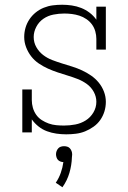

<svg xmlns="http://www.w3.org/2000/svg" viewBox="-20 -558 540 809"><path d="M259 8Q238 8 217.5 5Q197 2 178 -5Q159 -12 142.5 -25Q126 -38 114 -55V0H74V-181H114V-136Q114 -120 118.5 -104Q123 -88 132.5 -74.5Q142 -61 156 -52Q170 -43 185.5 -37.5Q201 -32 217.5 -30.5Q234 -29 250 -29Q274 -29 297.5 -33.5Q321 -38 341 -50.5Q361 -63 373.5 -84Q386 -105 386 -129Q386 -151 375 -171Q364 -191 346 -204Q328 -217 307.5 -225Q287 -233 265.5 -239.5Q244 -246 223 -253Q202 -260 182 -269Q162 -278 143.5 -290.5Q125 -303 111.5 -320.5Q98 -338 90 -359Q82 -380 82 -402Q82 -422 87.5 -441Q93 -460 104 -476.5Q115 -493 130.5 -505.5Q146 -518 164.5 -525.5Q183 -533 202.5 -535.5Q222 -538 242 -538Q262 -538 282.5 -535Q303 -532 322 -524.5Q341 -517 357.5 -504.5Q374 -492 386 -475V-530H426V-349H386V-394Q386 -410 381.5 -426Q377 -442 367.5 -455Q358 -468 344 -477.5Q330 -487 314.5 -492Q299 -497 283 -499Q267 -501 251 -501Q228 -501 205 -496.5Q182 -492 163 -479Q144 -466 133 -445Q122 -424 122 -402Q122 -379 133 -359.5Q144 -340 161.5 -326.5Q179 -313 200 -305Q221 -297 242 -290.5Q263 -284 284 -277.5Q305 -271 325.5 -261.5Q346 -252 364 -239.5Q382 -227 396 -210Q410 -193 418 -172Q426 -151 426 -129Q426 -108 420 -88.5Q414 -69 402.5 -52.5Q391 -36 374 -24Q357 -12 338.5 -4.5Q320 3 299.5 5.5Q279 8 259 8ZM243 231 215 212Q228 193 236 170.5Q244 148 247 125Q241 125 234.5 122.5Q228 120 224 115.5Q220 111 218 104.5Q216 98 216 92Q216 85 218.5 78.5Q221 72 225.5 67Q230 62 236.5 60Q243 58 250 58Q257 58 263.5 60Q270 62 274.5 67Q279 72 281.5 78.5Q284 85 284 92V94L283 105Q282 138 272.5 170.5Q263 203 243 231Z"/></svg>

Font: Iosevka Slab Extralight
Style: Regular
Weight: 200
Monospace: yes
Designer: Belleve Invis
Foundry: Belleve Invis
Version: Version 11.1.1; ttfautohint (v1.8.3)